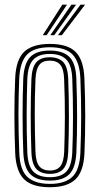

<svg xmlns="http://www.w3.org/2000/svg" viewBox="-20 -796 428 824"><path d="M194 7.5Q117.8 7.5 83.1 -26.9Q48.5 -61.2 45.2 -139.5Q41.8 -226.8 41.8 -303.5Q41.8 -380.2 45.2 -461.2Q48.8 -540.8 84.2 -574.1Q119.8 -607.5 194 -607.5Q270.8 -607.5 304.9 -572.9Q339 -538.2 342.2 -460.2Q345.8 -372.8 345.8 -296Q345.8 -219.2 342.5 -139Q338.8 -59 303.2 -25.8Q267.8 7.5 194 7.5ZM194 -6.8Q258.2 -6.8 290 -36.6Q321.8 -66.5 325 -139.5Q328.2 -219.5 328.4 -294.5Q328.5 -369.5 325 -459.5Q322 -528.8 292.4 -561Q262.8 -593.2 194 -593.2Q127 -593.2 96.4 -562.1Q65.8 -531 62.5 -458.5Q59.5 -386.8 59.2 -308.9Q59 -231 62.8 -139.2Q65.8 -65 98.5 -35.9Q131.2 -6.8 194 -6.8ZM194 -21Q137 -21 109.9 -48.6Q82.8 -76.2 80 -142.2Q77 -217.5 76.9 -298.6Q76.8 -379.8 79.8 -457.8Q82.8 -523.2 109.6 -551.1Q136.5 -579 194 -579Q248.8 -579 276.8 -552.6Q304.8 -526.2 307.5 -460.2Q310.8 -375 310.9 -297.9Q311 -220.8 307.8 -142.5Q304.8 -76.2 277.8 -48.6Q250.8 -21 194 -21ZM194 -35.5Q241.8 -35.5 264.8 -59.8Q287.8 -84 290.2 -143Q293 -210.2 293.2 -289.9Q293.5 -369.5 290.2 -457Q288 -516.8 264.5 -540.6Q241 -564.5 194 -564.5Q146 -564.5 123 -540.2Q100 -516 97.2 -457.2Q94.8 -389.8 94.4 -310.2Q94 -230.8 97.2 -142.5Q99.8 -82.5 123.6 -59Q147.5 -35.5 194 -35.5ZM194 -49.8Q156.2 -49.8 136.5 -70.4Q116.8 -91 114.8 -143.2Q108.8 -301 114.8 -456.2Q117 -506.8 135.6 -528.5Q154.2 -550.2 194 -550.2Q231.2 -550.2 251 -529.9Q270.8 -509.5 272.8 -456.8Q278.8 -293.2 272.8 -143.8Q270.8 -92.5 251.8 -71.1Q232.8 -49.8 194 -49.8ZM194 -64.2Q225.2 -64.2 239.5 -83.2Q253.8 -102.2 255.5 -144.8Q258 -214.8 258.4 -291.1Q258.8 -367.5 255.2 -456Q253.8 -499.8 238.8 -517.8Q223.8 -535.8 194 -535.8Q162.2 -535.8 148.1 -516.6Q134 -497.5 132.2 -455.5Q129 -378 129.1 -304.5Q129.2 -231 132.2 -143.8Q134 -99.5 149.2 -81.9Q164.5 -64.2 194 -64.2ZM163.5 -645 247.5 -776H267.5L180.2 -645ZM228.8 -645 325.5 -776H345.2L245.5 -645ZM196 -645 286.5 -776H306.5L212.8 -645Z"/></svg>

Font: Big Shoulders Inline Display SemiBold
Style: Regular
Weight: 600
Designer: Patric King
Foundry: XO Type Co
Version: Version 1.000